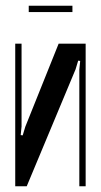

<svg xmlns="http://www.w3.org/2000/svg" viewBox="-20 -648 350 668"><path d="M278 -496V0H256V-406L259 -436L252 -437L243 -407L73 0H33V-496H55V-208L52 -178L59 -177L68 -207L184 -496ZM232 -606H80V-628H232Z"/></svg>

Font: Moniqa Narrow Heading
Style: Bold
Weight: 700
Width: 4
Designer: Rajesh Rajput
Foundry: Rajesh Rajput
Version: Version 1.000